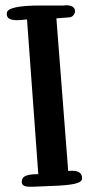

<svg xmlns="http://www.w3.org/2000/svg" viewBox="-20 -782 362 732"><path d="M83 -708Q59 -705 45 -705Q6 -705 6 -727V-732Q7 -761 135 -761H194H224Q225 -761 227 -761.5Q229 -762 230 -762Q266 -762 266 -739Q266 -731 260 -724Q254 -717 246 -716L195 -712L240 -130Q246 -131 255 -131Q293 -131 293 -102Q293 -88 265.5 -81.5Q238 -75 176.5 -73Q115 -71 104 -70H93Q63 -70 63 -88Q63 -103 73 -109Q88 -118 123 -118H126Z"/></svg>

Font: KleponIjo
Style: Ijo
Weight: 400
Designer: Aprian Dwi Nur Sembada & Aurellia CItra
Version: Version 001.000